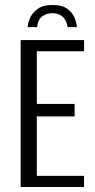

<svg xmlns="http://www.w3.org/2000/svg" viewBox="-20 -752 382 772"><path d="M191 -732Q229 -732 250 -717Q271 -702 279.5 -681.5Q288 -661 289 -643H252Q248 -671 231.5 -685Q215 -699 191 -699Q166 -699 149 -685.5Q132 -672 129 -643H91Q93 -664 103 -684Q113 -704 134 -718Q155 -732 191 -732ZM63 0V-591H318V-546H128V-334H280V-284H128V-45H318V0Z"/></svg>

Font: Alumni Sans Thin
Style: Regular
Weight: 400
Version: Version 1.018